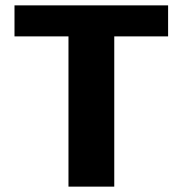

<svg xmlns="http://www.w3.org/2000/svg" viewBox="-20 -695 682 715"><path d="M235 0H405.5V-559.5H606V-675H34V-559.5H235Z"/></svg>

Font: Anybody Thin
Style: Bold
Weight: 700
Version: Version 1.113;gftools[0.9.25]